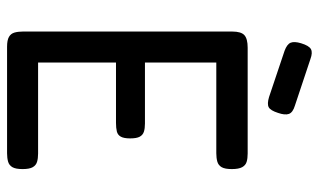

<svg xmlns="http://www.w3.org/2000/svg" viewBox="-204 -710 924 557"><g transform="rotate(90 258.5 -432.0)"><path d="M116 10Q97 10 87.5 4.5Q78 -1 75 -11.5Q72 -22 72 -36V-643Q72 -669 82.5 -678.5Q93 -688 119 -688H426Q440 -688 450 -685Q460 -682 465.5 -672Q471 -662 471 -642Q471 -622 465.5 -612.5Q460 -603 449.5 -600Q439 -597 425 -597H162V-390H339Q353 -390 362.5 -387Q372 -384 377 -375Q382 -366 382 -347Q382 -329 377 -320Q372 -311 362 -308.5Q352 -306 337 -306H162V-80H426Q440 -80 450 -77Q460 -74 465.5 -64.5Q471 -55 471 -35Q471 -15 465.5 -5.5Q460 4 449.5 7Q439 10 425 10ZM262 -750 128 -795Q109 -802 104.5 -812.5Q100 -823 106 -843Q113 -866 123 -871.5Q133 -877 152 -870L287 -825Q307 -819 311 -807.5Q315 -796 308 -776Q301 -754 291.5 -749Q282 -744 262 -750Z"/></g></svg>

Font: Fredoka SemiCondensed
Style: Regular
Weight: 400
Width: 4
Designer: Ben Nathan
Foundry: Milena B. Brandão, Ben Nathan
Version: Version 2.001